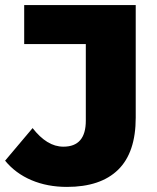

<svg xmlns="http://www.w3.org/2000/svg" viewBox="-40 -720 617 754"><path d="M223 14Q146 14 83.5 -12.5Q21 -39 -20 -89L88 -217Q116 -181 146 -162.5Q176 -144 209 -144Q297 -144 297 -246V-547H55V-700H493V-258Q493 -121 424 -53.5Q355 14 223 14Z"/></svg>

Font: MOST Montserrat ExtraBold
Style: Regular
Weight: 800
Designer: Julieta Ulanovsky
Foundry: Julieta Ulanovsky
Version: Version 8.000;March 11, 2024;FontCreator 15.0.0.2926 64-bit